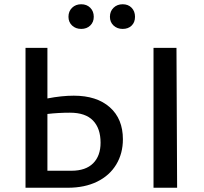

<svg xmlns="http://www.w3.org/2000/svg" viewBox="-20 -883 959 903"><path d="M302 -804Q302 -830 319 -846.5Q336 -863 362 -863Q388 -863 404.5 -846.5Q421 -830 421 -804Q421 -779 404.5 -763Q388 -747 362 -747Q336 -747 319 -763Q302 -779 302 -804ZM615 -804Q615 -778 599 -762.5Q583 -747 557 -747Q531 -747 514 -763Q497 -779 497 -804Q497 -830 514 -846.5Q531 -863 557 -863Q583 -863 599 -846.5Q615 -830 615 -804ZM558 -228Q558 -161 526.5 -109Q495 -57 436.5 -28.5Q378 0 299 0H100V-658H203V-420Q270 -433 327 -433Q435 -433 496.5 -378.5Q558 -324 558 -228ZM813 0H702V-658H810ZM453 -212Q453 -279 417.5 -316Q382 -353 309 -353Q255 -353 203 -347V-80H316Q383 -80 418 -115Q453 -150 453 -212Z"/></svg>

Font: Ysabeau Infant Semibold
Style: Regular
Weight: 600
Designer: Christian Thalmann (Catharsis Fonts)
Version: Version 0.003